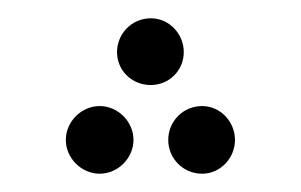

<svg xmlns="http://www.w3.org/2000/svg" viewBox="-20 -202 329 210"><path d="M145 -109C165 -109 181 -125 181 -145C181 -165 165 -182 145 -182C124 -182 108 -165 108 -145C108 -125 124 -109 145 -109ZM89 -12C109 -12 126 -29 126 -49C126 -69 109 -86 89 -86C69 -86 52 -69 52 -49C52 -29 69 -12 89 -12ZM201 -12C221 -12 237 -29 237 -49C237 -69 221 -86 201 -86C180 -86 164 -69 164 -49C164 -29 180 -12 201 -12Z"/></svg>

Font: Noto Sans Arabic UI XCn Lt
Style: Regular
Weight: 300
Width: 2
Designer: Monotype Design Team, Nadine Chahine and Nizar Qandah
Foundry: Monotype Imaging Inc.
Version: Version 2.010